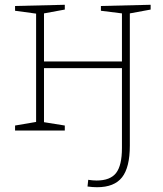

<svg xmlns="http://www.w3.org/2000/svg" viewBox="-20 -546 680 803"><path d="M610 -526V-506L523 -490V63Q523 154 490.5 195.5Q458 237 386 237Q367 237 346 234L349 206Q368 209 384 209Q441 209 465.5 177.5Q490 146 490 73V-261H164V-35L251 -21V0H43V-21L131 -36V-489L43 -501V-521L251 -526V-506L164 -490V-289H490V-490L402 -501V-521Z"/></svg>

Font: Bitter Pro ExtraLight
Style: Regular
Weight: 275
Designer: Sol Matas, and Bitter project Authors
Foundry: Sol Matas
Version: Version 1.010